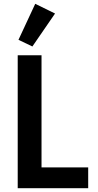

<svg xmlns="http://www.w3.org/2000/svg" viewBox="-20 -988 513 1008"><path d="M73 0V-698H198V-109H443V0ZM150 -744 77 -779 165 -968 269 -917Z"/></svg>

Font: IBM Plex Sans Cond SmBld
Style: Regular
Weight: 600
Width: 3
Designer: Mike Abbink, Paul van der Laan, Pieter van Rosmalen
Foundry: Bold Monday
Version: Version 1.3